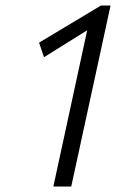

<svg xmlns="http://www.w3.org/2000/svg" viewBox="-20 -678 457 698"><path d="M347 -658H382L239 0H174L297 -568L140 -470L122 -523Z"/></svg>

Font: EauTestInfant
Style: Italic
Weight: 400
Italic angle: -12°
Designer: Christian Thalmann (Catharsis Fonts)
Version: Version 0.001;PS 000.001;hotconv 1.0.88;makeotf.lib2.5.64775